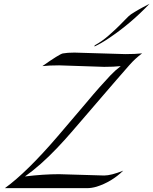

<svg xmlns="http://www.w3.org/2000/svg" viewBox="-20 -980 799 1000"><path d="M367.7 -706.1 632.8 -698.2Q685.1 -698.2 720.2 -702.1Q684.1 -675.3 654.3 -641.4Q624.5 -607.4 588.4 -565.9Q552.2 -524.4 510.3 -475.3Q468.3 -426.3 428.7 -380.4Q389.2 -334.5 352.5 -292Q315.9 -249.5 277.3 -209Q190.4 -117.7 109.9 -61Q207 -72.8 287.6 -72.8Q287.6 -72.8 522.5 -65.9Q558.6 -65.9 622.1 -91.3Q561 -32.2 483.4 -7.8Q457 0 432.6 0H5.4Q120.1 -83 281.7 -271.5Q383.3 -389.6 426 -440.9Q468.8 -492.2 499.3 -526.4Q529.8 -560.5 554.9 -587.2Q580.1 -613.8 608.9 -635.7Q573.7 -631.8 522.5 -631.8L288.1 -639.6Q235.8 -639.6 200.7 -635.7Q289.6 -698.2 307.1 -701.7Q330.6 -706.1 367.7 -706.1ZM758.8 -960.4Q662.1 -857.9 545.9 -780.3Q506.3 -753.4 471.7 -737.8L473.1 -743.7Q512.7 -765.6 546.6 -795.7Q580.6 -825.7 601.3 -846.4Q622.1 -867.2 631.8 -877.4Q652.3 -898.9 661.9 -905.3Q671.4 -911.6 681.4 -917.7Q691.4 -923.8 702.6 -930.2Q713.9 -936.5 724.6 -942.4Q739.3 -950.7 758.8 -960.4Z"/></svg>

Font: Fondamento
Style: Italic
Weight: 400
Italic angle: -12°
Version: Version 1.000